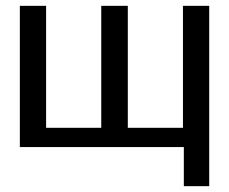

<svg xmlns="http://www.w3.org/2000/svg" viewBox="-20 -504 784 658"><path d="M610 0H48V-484H138V-66H327V-484H418V-66H607V-484H697V134H610Z"/></svg>

Font: Gamestation Display
Style: Regular
Weight: 400
Designer: Jonas Hecksher
Foundry: Jonas Hecksher, Playtypeª, e-types AS
Version: Version 1.003